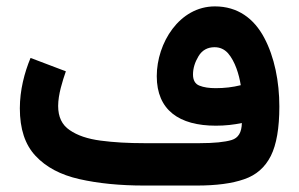

<svg xmlns="http://www.w3.org/2000/svg" viewBox="-20 -575 927 595"><path d="M729.5 -193.8C729 -165 718.8 -147.5 697.8 -141.1C676.8 -134.8 643.6 -131.3 598.6 -131.3H427.2C377.4 -131.3 332.5 -133.8 292 -139.2C251.5 -144.5 219.7 -155.3 195.8 -171.9C171.9 -188 160.2 -212.9 160.2 -246.6C160.2 -282.2 173.8 -324.2 184.1 -354L74.7 -395.5C55.7 -350.1 41.5 -295.4 41.5 -239.3C41.5 -175.3 57.6 -126.5 90.3 -91.8C122.6 -57.1 167.5 -33.2 225.6 -20C283.7 -6.8 350.6 0 427.2 0H589.8C649.9 0 698.7 -6.3 736.3 -19.5C773.9 -32.2 801.3 -56.2 819.3 -91.8C836.9 -127 845.7 -178.2 845.7 -245.1C845.7 -321.8 830.6 -398.4 798.8 -458C767.1 -517.6 716.8 -555.2 646 -555.2C535.6 -555.2 465.8 -441.4 465.8 -338.9C465.8 -233.9 535.2 -185.5 648.9 -185.5C677.7 -185.5 704.6 -188.5 729.5 -193.8ZM648.4 -301.8C628.4 -301.8 611.3 -304.2 598.1 -309.6C585 -314.5 578.1 -326.2 578.1 -344.2C578.1 -363.3 584 -382.3 595.2 -400.9C606.4 -419.4 623 -428.7 645 -428.7C661.6 -428.7 675.3 -422.4 686.5 -410.2C708.5 -384.8 720.7 -344.7 726.1 -311C701.2 -304.7 675.3 -301.8 648.4 -301.8Z"/></svg>

Font: Vazirmatn
Style: Bold
Weight: 700
Designer: Saber Rastikerdar
Foundry: Saber Rastikerdar
Version: Version 33.003